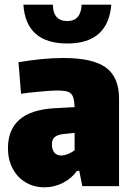

<svg xmlns="http://www.w3.org/2000/svg" viewBox="-20 -796 568 821"><path d="M170 5Q135 5 106.5 -7.5Q78 -20 57.5 -42Q37 -64 25.5 -94.5Q14 -125 14 -162Q14 -321 210 -333L299 -338Q298 -361 294.5 -375Q291 -389 282.5 -396.5Q274 -404 259.5 -406.5Q245 -409 221 -409Q210 -409 190 -407.5Q170 -406 147 -404Q124 -402 103 -399.5Q82 -397 70 -395L59 -530Q107 -538 155.5 -543Q204 -548 251 -548Q377 -548 433 -507Q489 -466 489 -375V0H332L319 -65H309Q286 -33 249 -14Q212 5 170 5ZM243 -131Q254 -131 269.5 -137Q285 -143 299 -153V-228L252 -223Q225 -220 213.5 -209.5Q202 -199 202 -179Q202 -156 212.5 -143.5Q223 -131 243 -131ZM268 -610Q91 -610 80 -776H206Q207 -706 268 -706Q326 -706 329 -776H456Q442 -610 268 -610Z"/></svg>

Font: Encode Sans Compressed
Style: Black
Weight: 900
Designer: Pablo Impallari, Andres Torresi
Foundry: Pablo Impallari, Andres Torresi
Version: Version 1.000; ttfautohint (v1.00) -l 8 -r 50 -G 200 -x 14 -